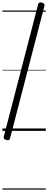

<svg xmlns="http://www.w3.org/2000/svg" viewBox="-20 -1083 399 1589"><path d="M32 75Q18 71 13 65Q8 59 11 49L296 -1049Q299 -1059 306.5 -1062Q314 -1065 328 -1061Q340 -1057 345.5 -1051Q351 -1045 348 -1035L63 63Q61 73 53 76Q45 79 32 75ZM0 476H359V486H0ZM0 -20H359V0H0ZM0 -505H359V-500H0ZM0 -996H359V-986H0Z"/></svg>

Font: Playwrite PL Guides
Style: Regular
Weight: 400
Designer: Veronika Burian, José Scaglione
Foundry: TypeTogether
Version: Version 1.003